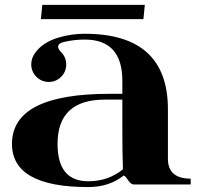

<svg xmlns="http://www.w3.org/2000/svg" viewBox="-20 -759 834 790"><path d="M108.6 -493.9Q108.6 -519 123.8 -540.5Q156.7 -586.7 224.6 -605.5Q275.6 -620.1 328.6 -620.1Q670.9 -620.1 670.9 -309.6V-106Q670.9 -23.9 764.6 -23.9V0H530.3Q518.6 0 505.6 -19.5Q492.7 -39.1 488 -36.1Q429 10.7 342.8 10.7Q29.3 10.7 29.3 -167Q29.3 -373 430.7 -373H483.4V-426.8Q483.4 -596.2 328.6 -596.2Q286.6 -596.2 245.6 -586.9Q219 -581.1 219 -567.1Q219 -557.6 231.4 -544.4Q252.4 -523.9 252.4 -493.7Q252.4 -463.9 231.4 -442.9Q210.4 -421.9 180.7 -421.9Q150.9 -421.9 129.9 -442.9Q108.9 -463.9 108.6 -493.9ZM483.4 -349.1H411.1Q216.8 -349.1 216.8 -167Q216.8 -13.2 342.8 -13.2Q426 -13.2 485.8 -62.5Q483.4 -135.3 483.4 -215.1ZM570.1 -680.4H148.2L154.1 -739H575.9Z"/></svg>

Font: itsadzoke
Style: Regular
Weight: 700
Width: 7
Version: Version 0.45